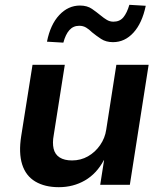

<svg xmlns="http://www.w3.org/2000/svg" viewBox="-20 -767 677 797"><path d="M224 10Q166 10 126.5 -13.5Q87 -37 72 -84.5Q57 -132 68 -202L115 -498H249L203 -206Q197 -174 202.5 -150Q208 -126 227.5 -113.5Q247 -101 279 -101Q315 -101 345 -118Q375 -135 395.5 -164.5Q416 -194 421 -229L463 -498H597L519 0H396L412 -102H411Q381 -46 332.5 -18Q284 10 224 10ZM243 -590 175 -594Q189 -665 226 -704.5Q263 -744 312 -744Q342 -744 362 -730Q382 -716 399 -702Q411 -692 423.5 -684.5Q436 -677 451 -677Q477 -677 492 -695Q507 -713 517 -747L585 -743Q570 -671 534 -631.5Q498 -592 449 -592Q420 -592 399.5 -605.5Q379 -619 362 -633Q350 -645 337.5 -652.5Q325 -660 309 -660Q284 -660 268 -642Q252 -624 243 -590Z"/></svg>

Font: Nunito Sans 8pt
Style: Bold Italic
Weight: 700
Italic angle: -9°
Version: Version 3.101;gftools[0.9.27]